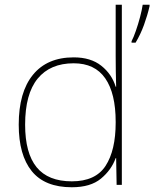

<svg xmlns="http://www.w3.org/2000/svg" viewBox="-20 -780 651 810"><path d="M283 10Q169 10 114 -58Q59 -126 59 -254Q59 -391 119 -464.5Q179 -538 291 -538Q363 -538 407.5 -502.5Q452 -467 468 -414H470Q469 -448 468.5 -480Q468 -512 468 -543V-760H494V0H472L470 -113H468Q450 -63 406 -26.5Q362 10 283 10ZM283 -15Q383 -15 425.5 -80.5Q468 -146 468 -263V-266Q468 -386 424 -449.5Q380 -513 291 -513Q192 -513 139 -448.5Q86 -384 86 -254Q86 -134 134.5 -74.5Q183 -15 283 -15ZM611 -754Q602 -715 587.5 -675Q573 -635 552 -600H535V-606Q543 -621 553 -649.5Q563 -678 571 -708.5Q579 -739 582 -760H611Z"/></svg>

Font: Noto Sans Gujarati Thin
Style: Regular
Weight: 100
Designer: Jelle Bosma - Monotype Design Team, Universal Thirst
Foundry: Monotype Imaging Inc.
Version: Version 2.106; ttfautohint (v1.8.4.7-5d5b)